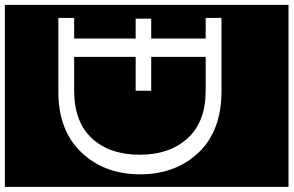

<svg xmlns="http://www.w3.org/2000/svg" viewBox="-234 -734 1170 765"><g transform="rotate(90 350.5 -352.0)"><path d="M-12 213V-917H713V213ZM663 -326Q663 -467 576.5 -558.5Q490 -650 331 -650H40V-587H122V-370H43V-308H122V-63H40V0H334Q488 0 575.5 -91.5Q663 -183 663 -326ZM585 -325Q585 -204 519.5 -133.5Q454 -63 330 -63H195V-308H330V-370H195V-587H330Q454 -587 519.5 -515Q585 -443 585 -325Z"/></g></svg>

Font: Zilla Slab Highlight Regular
Style: Regular
Weight: 400
Designer: Typotheque Type Foundry
Foundry: Typotheque type foundry
Version: Version 1.1; 2017; ttfautohint (v1.6)